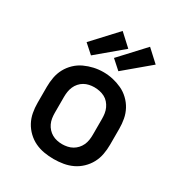

<svg xmlns="http://www.w3.org/2000/svg" viewBox="-183 -899 965 1032"><g transform="rotate(30 300.0 -383.0)"><path d="M300 8Q270 8 240.5 3Q211 -2 184.5 -14.5Q158 -27 136 -48Q114 -69 100 -95Q86 -121 80.5 -150.5Q75 -180 75 -210V-310Q75 -340 80.5 -369.5Q86 -399 100 -425Q114 -451 136 -472Q158 -493 185 -505.5Q212 -518 241 -524.5Q270 -531 300 -531Q330 -531 359 -524.5Q388 -518 415 -505.5Q442 -493 464 -472Q486 -451 500 -425Q514 -399 519.5 -369.5Q525 -340 525 -310V-210Q525 -180 519.5 -150.5Q514 -121 500 -95Q486 -69 464 -48Q442 -27 415.5 -14.5Q389 -2 359.5 3Q330 8 300 8ZM300 -84Q316 -84 332.5 -87.5Q349 -91 363 -99Q377 -107 388 -119Q399 -131 406 -146Q413 -161 415.5 -177.5Q418 -194 418 -210V-310Q418 -326 415.5 -342.5Q413 -359 406 -374Q399 -389 388 -401.5Q377 -414 362.5 -421.5Q348 -429 331.5 -432.5Q315 -436 298 -436Q282 -436 266 -432.5Q250 -429 236 -421Q222 -413 211 -400.5Q200 -388 193.5 -373Q187 -358 184.5 -342Q182 -326 182 -310V-210Q182 -194 184.5 -177.5Q187 -161 194 -146Q201 -131 212 -119Q223 -107 237 -99Q251 -91 267.5 -87.5Q284 -84 300 -84ZM366 -575 310 -625 448 -774 522 -706ZM196 -575 140 -625 278 -774 352 -706Z"/></g></svg>

Font: Iosevka Custom SmBdEx
Style: Regular
Weight: 600
Width: 7
Monospace: yes
Designer: Belleve Invis
Foundry: Belleve Invis
Version: Version 11.2.4; ttfautohint (v1.8.4)